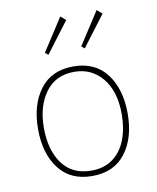

<svg xmlns="http://www.w3.org/2000/svg" viewBox="-79 -736 657 806"><g transform="rotate(-10 250.0 -333.5)"><path d="M250 8Q157 8 108 -56.5Q59 -121 59 -225Q59 -329 108 -394Q157 -459 250 -459Q343 -459 392 -394Q441 -329 441 -225Q441 -121 392 -56.5Q343 8 250 8ZM250 -15Q305 -15 342 -42.5Q379 -70 397.5 -118Q416 -166 416 -226Q416 -324 370 -380Q324 -436 250 -436Q170 -436 127 -377Q84 -318 84 -226Q84 -131 126.5 -73Q169 -15 250 -15ZM311 -525 298 -536 388 -675 410 -656ZM156 -525 143 -536 233 -675 255 -656Z"/></g></svg>

Font: Inconsolata ExtraLight
Style: Regular
Weight: 200
Monospace: yes
Designer: Raph Levien, Cyreal, Brenton Simpson
Foundry: Raph Levien, Cyreal, Google
Version: Version 3.001; ttfautohint (v1.8.2.53-6de2)